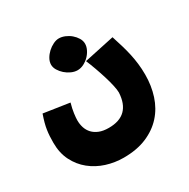

<svg xmlns="http://www.w3.org/2000/svg" viewBox="-157 -675 965 980"><g transform="rotate(-30 325.5 -184.5)"><path d="M417.5 -440.4Q417.5 -423.8 408.9 -406.2Q400.4 -388.7 386.5 -374.5Q372.6 -360.4 354.5 -351.1Q336.4 -341.8 317.4 -341.8Q299.8 -341.8 281.2 -350.1Q262.7 -358.4 247.8 -371.6Q232.9 -384.8 223.1 -401.1Q213.4 -417.5 213.4 -433.6Q213.4 -451.2 223.1 -468.5Q232.9 -485.8 248 -499.8Q263.2 -513.7 280.8 -522.2Q298.3 -530.8 314.5 -530.8Q331.5 -530.8 349.9 -523.2Q368.2 -515.6 383.1 -502.9Q397.9 -490.2 407.7 -474.1Q417.5 -458 417.5 -440.4ZM203.1 -217.3Q194.3 -186.5 190.9 -160.9Q187.5 -135.3 187.5 -121.1Q187.5 -98.1 194.1 -77.6Q200.7 -57.1 215.1 -41.5Q229.5 -25.9 252.4 -16.6Q275.4 -7.3 308.1 -7.3Q372.6 -7.3 405.8 -40.3Q439 -73.2 442.4 -138.2Q442.4 -154.3 436.5 -180.9Q430.7 -207.5 421.1 -238.5Q411.6 -269.5 400.1 -301.5Q388.7 -333.5 377 -360.8L555.2 -398.9Q565.9 -365.7 575 -335.4Q584 -305.2 590.6 -275.4Q597.2 -245.6 600.8 -215.1Q604.5 -184.6 604.5 -150.4Q604.5 -85 585.9 -27.8Q567.4 29.3 529.3 71.5Q491.2 113.8 433.6 138.2Q376 162.6 298.3 162.6Q246.1 162.6 197 147Q147.9 131.3 109.4 100.3Q70.8 69.3 47.6 23.4Q24.4 -22.5 24.4 -82.5Q24.4 -103.5 25.4 -121.1Q26.4 -138.7 29.1 -156.7Q31.7 -174.8 37.1 -194.8Q42.5 -214.8 51.3 -240.2Z"/></g></svg>

Font: DimaFred
Style: Bold
Weight: 800
Designer: R.Balvardi
Foundry: R.Balvardi (r.balvardi@gmail.com)
Version: Version 1.00;August 2, 2018;FontCreator 11.5.0.2427 64-bit